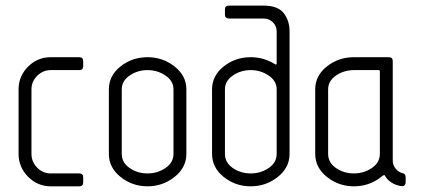

<svg xmlns="http://www.w3.org/2000/svg" viewBox="-20 -656 1493 676"><path d="M45.4 -341.3Q45.4 -387.7 78.6 -421.1Q111.8 -454.6 158.7 -454.6H258.8Q272.9 -454.6 272.9 -440.9V-422.9Q272.9 -409.2 258.8 -409.2H158.7Q131.3 -409.2 111.1 -389.2Q90.8 -369.1 90.8 -341.3V-114.3Q90.8 -86.4 110.8 -65.9Q130.9 -45.4 158.7 -45.4H258.8Q272.9 -45.4 272.9 -31.7V-13.7Q272.9 0 258.8 0H158.7Q112.3 0 78.9 -33.7Q45.4 -67.4 45.4 -114.3Z M499.5 -454.6Q553.2 -454.6 594.7 -421.9Q636.2 -389.2 636.2 -341.3V-114.3Q636.2 -65.9 594.5 -33Q552.7 0 499.5 0Q445.8 0 404.5 -33Q363.3 -65.9 363.3 -114.3V-341.3Q363.3 -389.6 404.3 -422.1Q445.3 -454.6 499.5 -454.6ZM499.5 -45.4Q534.7 -45.4 562.7 -64.5Q590.8 -83.5 590.8 -114.3V-341.3Q590.8 -371.1 562.5 -390.1Q534.2 -409.2 499.5 -409.2Q464.4 -409.2 436.5 -390.1Q408.7 -371.1 408.7 -341.3V-114.3Q408.7 -83.5 436.3 -64.5Q463.9 -45.4 499.5 -45.4Z M999.5 -545.4V-114.3Q999.5 -65.9 958 -33Q916.5 0 862.8 0Q808.6 0 767.6 -33Q726.6 -65.9 726.6 -114.3V-341.3Q726.6 -389.6 767.6 -422.1Q808.6 -454.6 862.8 -454.6Q908.7 -454.6 947.8 -430.2Q954.1 -425.8 954.1 -433.6V-545.4Q954.1 -564.5 940.7 -577.6Q927.2 -590.8 908.2 -590.8H785.6Q772 -590.8 772 -605.5V-622.6Q772 -636.2 785.6 -636.2H908.2Q958 -636.2 978.8 -609.9Q999.5 -583.5 999.5 -545.4ZM862.8 -45.4Q897.9 -45.4 926 -64.5Q954.1 -83.5 954.1 -114.3V-341.3Q954.1 -371.1 925.8 -390.1Q897.5 -409.2 862.8 -409.2Q827.6 -409.2 799.8 -390.1Q772 -371.1 772 -341.3V-114.3Q772 -83.5 799.6 -64.5Q827.1 -45.4 862.8 -45.4Z M1089.8 -341.3Q1089.8 -389.6 1130.9 -422.1Q1171.9 -454.6 1226.1 -454.6H1348.6Q1362.8 -454.6 1362.8 -440.9V-90.8Q1362.8 -74.7 1372.8 -62.3Q1382.8 -49.8 1397.5 -46.4Q1408.2 -43.9 1408.2 -32.7V-15.6Q1408.2 2 1391.1 -1Q1372.6 -3.9 1357.4 -13.9Q1342.3 -23.9 1335 -38.1Q1334.5 -39.6 1333 -39.6Q1331.5 -39.6 1329.6 -38.6Q1327.6 -37.6 1326.2 -36.4Q1324.7 -35.2 1322.8 -33.7Q1320.8 -32.2 1320.3 -31.7Q1278.8 0 1226.1 0Q1172.4 0 1131.1 -33Q1089.8 -65.9 1089.8 -114.3ZM1226.1 -45.4Q1261.2 -45.4 1289.3 -64.5Q1317.4 -83.5 1317.4 -114.3V-404.8Q1317.4 -409.2 1313 -409.2H1226.1Q1190.9 -409.2 1163.1 -390.1Q1135.3 -371.1 1135.3 -341.3V-114.3Q1135.3 -83.5 1162.8 -64.5Q1190.4 -45.4 1226.1 -45.4Z"/></svg>

Font: GOSTRUS
Style: type A
Weight: 200
Designer: Юрий и Татьяна Кривогуз
Version: Version 01.0